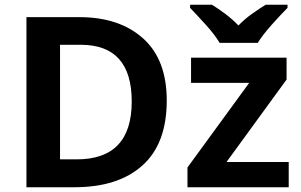

<svg xmlns="http://www.w3.org/2000/svg" viewBox="-20 -786 1263 806"><path d="M680 -364Q680 -536 580.5 -625Q481 -714 314 -714H91V0H293Q476 0 578 -91.5Q680 -183 680 -364ZM533 -360Q533 -117 302 -117H232V-598H319Q533 -598 533 -360ZM1192 0H767V-83L1026 -438H782V-544H1183V-452L931 -106H1192ZM1187 -766H1095Q1069 -750 1038 -728Q1007 -706 981 -679Q955 -706 925.5 -728Q896 -750 870 -766H778V-753Q805 -725 843.5 -682.5Q882 -640 902 -606H1062Q1083 -640 1121.5 -683Q1160 -726 1187 -753Z"/></svg>

Font: Noto Sans UI
Style: Bold
Weight: 700
Designer: Monotype Design Team
Foundry: Monotype Imaging Inc.
Version: Version 1.901